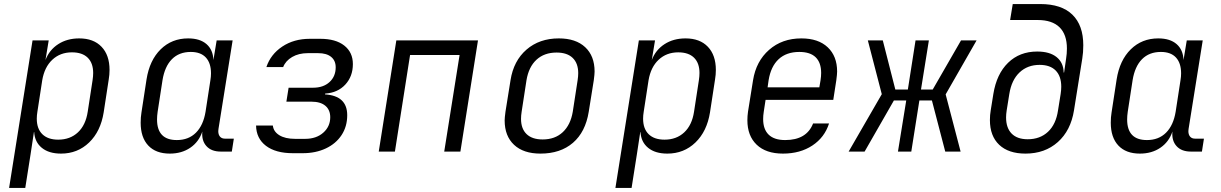

<svg xmlns="http://www.w3.org/2000/svg" viewBox="-20 -750 6040 950"><path d="M522 -404Q522 -380 518 -357L493 -194Q478 -100 421 -45Q364 10 282 10Q222 10 187 -18.5Q152 -47 149 -97H148L131 15L105 180H25L141 -550H221L205 -453Q224 -503 268 -531.5Q312 -560 372 -560Q443 -560 482.5 -518.5Q522 -477 522 -404ZM438 -353Q441 -373 441 -389Q441 -438 414 -464.5Q387 -491 336 -491Q278 -491 239 -454.5Q200 -418 189 -353L165 -197Q162 -179 162 -163Q162 -113 189.5 -86Q217 -59 268 -59Q327 -59 365.5 -95Q404 -131 414 -197Z M1137 -64 1127 0H1072Q1026 0 1001.5 -27Q977 -54 981 -99Q964 -48 921.5 -19Q879 10 820 10Q751 10 713.5 -30Q676 -70 676 -143Q676 -170 680 -194L705 -357Q720 -452 775 -506Q830 -560 911 -560Q969 -560 1001.5 -532Q1034 -504 1036 -453L1052 -550H1131L1061 -112Q1060 -108 1060 -101Q1060 -84 1068.5 -74Q1077 -64 1093 -64ZM1021 -353Q1024 -371 1024 -387Q1024 -438 998.5 -465.5Q973 -493 924 -493Q866 -493 830.5 -457Q795 -421 784 -353L760 -197Q757 -176 757 -159Q757 -57 855 -57Q913 -57 949.5 -93.5Q986 -130 997 -197Z M1429 8Q1344 8 1296 -28.5Q1248 -65 1247 -129H1330Q1333 -99 1362 -81Q1391 -63 1440 -63H1490Q1545 -63 1579.5 -93.5Q1614 -124 1614 -170Q1614 -206 1590 -226.5Q1566 -247 1520 -247H1397L1408 -316H1529Q1580 -316 1610.5 -344Q1641 -372 1641 -417Q1641 -450 1618.5 -468.5Q1596 -487 1554 -487H1503Q1458 -487 1425.5 -468Q1393 -449 1381 -418H1298Q1319 -481 1376.5 -519.5Q1434 -558 1513 -558H1565Q1641 -558 1683.5 -524.5Q1726 -491 1726 -433Q1726 -372 1688.5 -331.5Q1651 -291 1589 -287L1588 -283Q1698 -276 1698 -180Q1698 -124 1670 -81.5Q1642 -39 1592 -15.5Q1542 8 1478 8Z M1934 0H1854L1941 -550H2345L2258 0H2178L2254 -478H2009Z M2477 -154Q2477 -167 2481 -197L2506 -353Q2521 -449 2585 -504.5Q2649 -560 2745 -560Q2829 -560 2875.5 -516.5Q2922 -473 2922 -396Q2922 -383 2918 -353L2893 -197Q2877 -97 2815 -43.5Q2753 10 2654 10Q2570 10 2523.5 -33.5Q2477 -77 2477 -154ZM2814 -197 2838 -353Q2841 -373 2841 -388Q2841 -437 2813.5 -463.5Q2786 -490 2734 -490Q2673 -490 2634.5 -454.5Q2596 -419 2585 -353L2561 -197Q2558 -178 2558 -162Q2558 -113 2585.5 -86.5Q2613 -60 2665 -60Q2726 -60 2764.5 -96Q2803 -132 2814 -197Z M3522 -404Q3522 -380 3518 -357L3493 -194Q3478 -100 3421 -45Q3364 10 3282 10Q3222 10 3187 -18.5Q3152 -47 3149 -97H3148L3131 15L3105 180H3025L3141 -550H3221L3205 -453Q3224 -503 3268 -531.5Q3312 -560 3372 -560Q3443 -560 3482.5 -518.5Q3522 -477 3522 -404ZM3438 -353Q3441 -373 3441 -389Q3441 -438 3414 -464.5Q3387 -491 3336 -491Q3278 -491 3239 -454.5Q3200 -418 3189 -353L3165 -197Q3162 -179 3162 -163Q3162 -113 3189.5 -86Q3217 -59 3268 -59Q3327 -59 3365.5 -95Q3404 -131 3414 -197Z M4122 -396Q4122 -383 4118 -353L4103 -256H3768L3759 -197Q3756 -178 3756 -161Q3756 -110 3783.5 -83.5Q3811 -57 3865 -57Q3971 -57 4003 -139H4082Q4060 -70 3999.5 -30Q3939 10 3854 10Q3770 10 3724 -34Q3678 -78 3678 -155Q3678 -176 3681 -197L3706 -353Q3721 -447 3785.5 -503.5Q3850 -560 3945 -560Q4029 -560 4075.5 -516Q4122 -472 4122 -396ZM3778 -318H4034L4040 -353Q4043 -373 4043 -389Q4043 -440 4016 -466.5Q3989 -493 3935 -493Q3871 -493 3832.5 -457Q3794 -421 3783 -353Z M4258 0H4179L4343 -284L4274 -550H4348L4410 -307H4472L4510 -550H4576L4537 -307H4595L4735 -550H4812L4659 -283L4733 0H4657L4591 -253H4529L4489 0H4423L4464 -253H4403Z M5127 -730Q5232 -730 5286 -677.5Q5340 -625 5340 -526Q5340 -490 5335 -460L5294 -204Q5278 -104 5214 -47Q5150 10 5054 10Q4970 10 4924 -33.5Q4878 -77 4878 -156Q4878 -181 4882 -204L4895 -285Q4911 -384 4968 -439.5Q5025 -495 5112 -495Q5174 -495 5208 -467.5Q5242 -440 5243 -391H5245L5255 -460Q5259 -484 5259 -510Q5259 -579 5222.5 -615Q5186 -651 5114 -651H4978L4991 -730ZM5228 -285Q5231 -305 5231 -321Q5231 -373 5203.5 -401Q5176 -429 5124 -429Q5064 -429 5024.5 -391.5Q4985 -354 4974 -285L4961 -204Q4958 -185 4958 -169Q4958 -117 4985.5 -89Q5013 -61 5065 -61Q5126 -61 5165.5 -98Q5205 -135 5215 -204Z M5937 -64 5927 0H5872Q5826 0 5801.5 -27Q5777 -54 5781 -99Q5764 -48 5721.5 -19Q5679 10 5620 10Q5551 10 5513.5 -30Q5476 -70 5476 -143Q5476 -170 5480 -194L5505 -357Q5520 -452 5575 -506Q5630 -560 5711 -560Q5769 -560 5801.5 -532Q5834 -504 5836 -453L5852 -550H5931L5861 -112Q5860 -108 5860 -101Q5860 -84 5868.5 -74Q5877 -64 5893 -64ZM5821 -353Q5824 -371 5824 -387Q5824 -438 5798.5 -465.5Q5773 -493 5724 -493Q5666 -493 5630.5 -457Q5595 -421 5584 -353L5560 -197Q5557 -176 5557 -159Q5557 -57 5655 -57Q5713 -57 5749.5 -93.5Q5786 -130 5797 -197Z"/></svg>

Font: JetBrains Mono Semi Light
Style: Italic
Weight: 350
Italic angle: -9°
Monospace: yes
Designer: Philipp Nurullin, Konstantin Bulenkov
Foundry: JetBrains
Version: 2.002